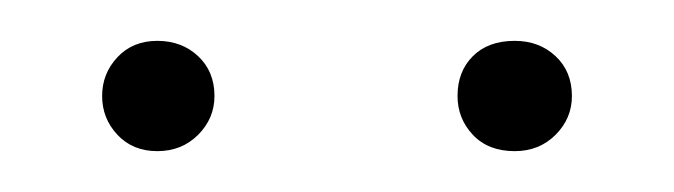

<svg xmlns="http://www.w3.org/2000/svg" viewBox="-20 -743 330 94"><path d="M85 -696Q85 -685 77 -677Q69 -669 57 -669Q45 -669 37.5 -677Q30 -685 30 -696Q30 -707 37.5 -715Q45 -723 57 -723Q69 -723 77 -715.5Q85 -708 85 -696ZM260 -696Q260 -685 252 -677Q244 -669 232 -669Q219 -669 211.5 -677Q204 -685 204 -696Q204 -708 211.5 -715.5Q219 -723 232 -723Q244 -723 252 -715.5Q260 -708 260 -696Z"/></svg>

Font: FiraGO UltraLight
Style: Regular
Weight: 200
Designer: bBox Type
Foundry: bBox Type GmbH
Version: Version 1.001